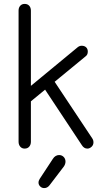

<svg xmlns="http://www.w3.org/2000/svg" viewBox="-20 -750 533 982"><path d="M106 10Q92 10 83.5 0Q75 -10 75 -25V-696Q75 -711 83.5 -720.5Q92 -730 106 -730Q121 -730 129.5 -720.5Q138 -711 138 -696V-25Q138 -10 129.5 0Q121 10 106 10ZM114 -291 378 -509Q387 -516 398 -516Q412 -516 420.5 -508Q429 -500 429 -486Q429 -470 418 -462L114 -212ZM427 10Q418 10 411 5.5Q404 1 399 -7L197 -312L246 -352L452 -42Q458 -33 458 -22Q458 -8 448 1Q438 10 427 10ZM206 212Q194 212 185.5 203.5Q177 195 177 184Q177 179 178.5 174.5Q180 170 183 165L250 63Q256 53 264.5 48Q273 43 282 43Q296 43 305.5 52.5Q315 62 315 77Q315 82 313 88.5Q311 95 307 101L233 198Q222 212 206 212Z"/></svg>

Font: National Park Light
Style: Regular
Weight: 300
Designer: Andrea Herstowski, Ben Hoepner
Version: Version 1.009